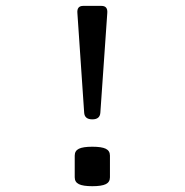

<svg xmlns="http://www.w3.org/2000/svg" viewBox="-20 -640 640 665"><path d="M268.1 -619.6Q246.1 -619.6 248 -595.2L271.5 -250Q272.9 -226.6 299.8 -226.6Q326.2 -226.6 327.6 -250L351.6 -595.2Q353.5 -619.6 331.5 -619.6ZM238.8 -101.1V-25.9Q238.8 -9.3 253.2 -2.2Q267.6 4.9 299.8 4.9Q332 4.9 346.4 -2.2Q360.8 -9.3 360.8 -25.9V-101.1Q360.8 -117.7 346.4 -124.8Q332 -131.8 299.8 -131.8Q267.6 -131.8 253.2 -124.8Q238.8 -117.7 238.8 -101.1Z"/></svg>

Font: Courier Prime Code
Style: Regular
Weight: 400
Designer: Alan Dague-Greene
Foundry: Quote-Unquote Apps
Version: Version 3.18